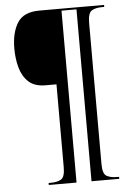

<svg xmlns="http://www.w3.org/2000/svg" viewBox="-59 -803 654 958"><g transform="rotate(-5 268.5 -324.5)"><path d="M146 111V101H156Q190 101 209 89.5Q228 78 228 29V-386H173Q119 -386 89 -413.5Q59 -441 46.5 -485.5Q34 -530 34 -582Q34 -662 65 -711Q96 -760 175 -760H499V-750H489Q455 -750 436 -738Q417 -726 417 -677V30Q417 78 436 89.5Q455 101 489 101H499V111H360V-750H285V111Z"/></g></svg>

Font: Noto Serif Display Condensed SemiBold
Style: Regular
Weight: 600
Width: 3
Designer: Monotype Design Team
Foundry: Monotype Imaging Inc.
Version: Version 2.009